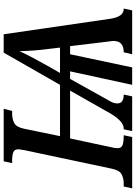

<svg xmlns="http://www.w3.org/2000/svg" viewBox="117 -890 754 1067"><g transform="rotate(-90 494.5 -357.0)"><path d="M-19 0H266L276 -47Q238 -47 221 -53.5Q204 -60 204 -82Q204 -94 208 -110L258 -345H524L398 -123Q354 -47 313 -47H309L299 0H492L502 -47Q455 -47 453 -79Q452 -96 459.5 -112Q467 -128 477 -144L589 -345H631L556 0H653L726 -345H771L798 -121Q800 -113 800 -104Q800 -47 737 -47L726 0H970L980 -47H978Q934 -47 923 -123L837 -714H735L556 -401H271L312 -600Q321 -644 344 -655.5Q367 -667 394 -667H411L423 -714H131L121 -667H138Q165 -667 181.5 -660.5Q198 -654 198 -631Q198 -626 193 -599L90 -113Q81 -70 58.5 -58.5Q36 -47 9 -47H-9ZM622 -401 661 -469Q683 -508 705.5 -550.5Q728 -593 743 -626Q745 -542 756 -461L763 -401Z"/></g></svg>

Font: Noto Serif SemiCondensed Semi
Style: Italic
Weight: 600
Width: 4
Italic angle: -12°
Designer: Monotype Design Team
Foundry: Monotype Imaging Inc.
Version: Version 1.901